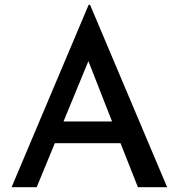

<svg xmlns="http://www.w3.org/2000/svg" viewBox="-20 -775 740 795"><path d="M28 0H132L207 -182H479L551 0H672L353 -755H347ZM243 -272 346 -522 444 -272Z"/></svg>

Font: Reem Kufi
Style: Regular
Weight: 400
Designer: Khaled Hosny
Version: Version 0.007